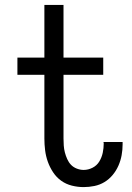

<svg xmlns="http://www.w3.org/2000/svg" viewBox="-20 -755 540 783"><path d="M321 8Q297 8 273 2Q249 -4 229.5 -18Q210 -32 196.5 -52.5Q183 -73 175 -95.5Q167 -118 164 -142Q161 -166 161 -190V-450H51V-520H161V-735H239V-520H401V-450H239V-190Q239 -176 240 -161.5Q241 -147 244.5 -133.5Q248 -120 254 -106.5Q260 -93 269.5 -83Q279 -73 293 -67.5Q307 -62 321 -62Q340 -62 357.5 -71Q375 -80 385 -96.5Q395 -113 399 -132Q403 -151 403 -170Q403 -171 402.5 -173Q402 -175 402 -176H480Q480 -174 480 -171.5Q480 -169 480 -166Q480 -144 476 -122Q472 -100 463 -79.5Q454 -59 439.5 -41.5Q425 -24 406 -12.5Q387 -1 365 3.5Q343 8 321 8Z"/></svg>

Font: Zed Sans
Style: Regular
Weight: 400
Designer: Belleve Invis
Foundry: Belleve Invis
Version: Version 1.0.0; ttfautohint (v1.8.4)